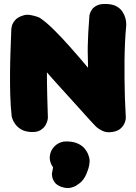

<svg xmlns="http://www.w3.org/2000/svg" viewBox="-20 -669 686 966"><path d="M134 -5Q104 -7 85.5 -18.5Q67 -30 56.5 -45Q46 -60 42.5 -71Q39 -82 39 -82Q33 -136 31.5 -192Q30 -248 30.5 -304Q31 -360 33 -415Q35 -470 37 -524Q37 -524 39.5 -537Q42 -550 54.5 -566Q67 -582 96 -591Q113 -597 132.5 -593.5Q152 -590 166.5 -585Q181 -580 182 -578Q212 -558 250 -520.5Q288 -483 332 -433.5Q376 -384 423 -328Q423 -355 422 -381Q421 -407 421.5 -436.5Q422 -466 424 -503.5Q426 -541 430 -592Q430 -592 432.5 -601Q435 -610 443 -621.5Q451 -633 468 -641.5Q485 -650 514 -649Q547 -648 566.5 -637Q586 -626 596.5 -609.5Q607 -593 611 -577Q615 -561 615 -550Q615 -539 615 -539Q611 -499 609 -455Q607 -411 606.5 -365Q606 -319 606.5 -271.5Q607 -224 608.5 -175Q610 -126 613 -77Q613 -77 612 -67.5Q611 -58 604.5 -45Q598 -32 584.5 -20.5Q571 -9 545 -5Q516 0 493.5 -11.5Q471 -23 459 -36Q447 -49 447 -49Q447 -49 437.5 -59Q428 -69 412.5 -86.5Q397 -104 376.5 -126.5Q356 -149 334 -173.5Q312 -198 290 -222Q268 -246 249 -267.5Q230 -289 216 -305Q216 -274 216.5 -243.5Q217 -213 218 -173.5Q219 -134 221 -75Q221 -75 219 -64Q217 -53 208.5 -38.5Q200 -24 182.5 -13.5Q165 -3 134 -5ZM291 272Q265 263 254.5 247.5Q244 232 242.5 219Q241 206 241 206L247 173Q228 146 230.5 118Q233 90 252.5 69Q272 48 302 43Q341 41 366 51Q391 61 404.5 77Q418 93 424 109Q430 125 431 137Q431 159 423.5 183Q416 207 404 226.5Q392 246 376 256Q376 256 365.5 263.5Q355 271 336 275.5Q317 280 291 272Z"/></svg>

Font: Sour Gummy Black
Style: Regular
Weight: 900
Designer: Stefie Justprince
Foundry: Eifetstype
Version: Version 1.000